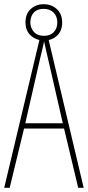

<svg xmlns="http://www.w3.org/2000/svg" viewBox="-20 -891 417 911"><path d="M351 0 284 -281H94L26 0H0L170 -714H208L377 0ZM208 -612Q202 -637 198 -655Q194 -673 189 -695Q185 -673 180.5 -655.5Q176 -638 170 -612L100 -306H278ZM189 -699Q153 -699 127 -721.5Q101 -744 101 -785Q101 -826 126 -848.5Q151 -871 187 -871Q225 -871 250 -847.5Q275 -824 275 -784Q275 -745 251 -722Q227 -699 189 -699ZM189 -721Q218 -721 235 -738.5Q252 -756 252 -784Q252 -813 234.5 -831Q217 -849 187 -849Q156 -849 140 -831Q124 -813 124 -785Q124 -759 140.5 -740Q157 -721 189 -721Z"/></svg>

Font: Noto Sans Gurmukhi ExtraCondensed Thin
Style: Regular
Weight: 100
Width: 2
Designer: Jelle Bosma - Monotype Design Team
Foundry: Monotype Imaging Inc.
Version: Version 2.004; ttfautohint (v1.8.4.7-5d5b)